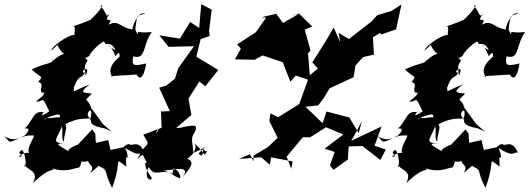

<svg xmlns="http://www.w3.org/2000/svg" viewBox="-68 -829 2577 935"><path d="M325 -123C353 -143 265 -113 264 -93C217 -122 185 -136 263 -127C160 -136 220 -146 244 -250C214 -274 159 -232 147 -272C163 -212 230 -273 140 -247C222 -280 246 -290 204 -209C259 -247 220 -152 244 -140C241 -172 264 -208 249 -224C315 -257 331 -248 373 -253C333 -269 395 -332 371 -247C383 -247 351 -222 431 -206C436 -195 400 -225 476 -188L434 -224L376 -303C358 -363 331 -323 379 -373C366 -379 297 -367 370 -418C272 -381 298 -375 291 -401C316 -473 328 -440 346 -476C309 -470 379 -526 349 -460C343 -512 343 -507 357 -532C363 -533 354 -540 342 -550C350 -552 336 -537 368 -557C363 -567 439 -642 442 -623C439 -603 474 -634 494 -584C435 -616 468 -627 494 -555C494 -555 519 -592 514 -552C422 -478 507 -439 471 -458L597 -466C609 -443 631 -439 644 -520C586 -507 571 -505 581 -555C644 -535 626 -611 671 -673C590 -665 607 -686 603 -661C586 -692 590 -678 598 -736C590 -762 677 -765 625 -764C596 -759 561 -668 586 -684C513 -692 515 -735 460 -709C494 -757 421 -704 469 -766C444 -735 454 -768 422 -799C444 -822 423 -770 339 -704C416 -752 377 -712 405 -699C397 -764 388 -729 275 -697C317 -718 282 -654 300 -651C301 -682 183 -609 182 -582C241 -641 215 -608 211 -610C253 -529 266 -600 192 -535C149 -494 199 -516 188 -546C194 -515 167 -529 86 -491C133 -446 145 -463 118 -430C162 -417 97 -372 161 -394C160 -411 99 -376 156 -377C98 -358 195 -402 107 -335C149 -328 129 -377 172 -287C161 -278 117 -252 145 -283C91 -291 98 -246 51 -202C57 -206 91 -207 52 -169C-41 -123 -13 -137 -48 -166C22 -128 22 -175 98 -169C94 -146 43 -89 92 -64C78 -108 21 -69 23 -65C64 -71 0 -81 41 -99C69 -51 52 18 51 -35C54 4 128 -6 92 63C183 -26 202 10 187 -9C258 15 301 -15 312 -12C322 -14 323 -17 335 -66C298 -19 406 -52 361 -58C356 -17 400 -32 371 15C415 -27 425 -20 397 -29C474 9 426 -14 478 86C531 -54 480 -66 548 -17C543 -29 553 -83 533 -72C576 -31 538 -120 540 -110C620 -57 612 -92 636 -86C607 -153 574 -114 563 -126C547 -136 494 -75 559 -117L470 -99L459 -147L367 -126C338 -110 330 -148 369 -93C407 -146 395 -91 455 -143C386 -83 400 -152 396 -178L381 -199L276 -87Z M700 -199C714 -203 684 -167 653 -156C645 -89 653 -158 600 -52C647 -105 613 -49 675 -17C649 -59 612 -43 671 37C673 56 627 45 656 -16C687 38 710 -8 772 16C782 -31 800 -54 745 -15C808 -21 821 52 802 37C762 21 780 17 729 2C800 -6 864 -23 817 41C846 0 899 -46 832 -58C825 -34 910 -94 876 -137C889 -116 912 -106 927 -75C957 -111 937 -74 921 -106C922 -72 914 -62 899 -82C949 -132 951 -116 874 -85C871 -138 856 -152 882 -188C892 -217 893 -227 807 -206H790L864 -269L850 -349L903 -432L932 -409L995 -488L888 -553L909 -638L953 -654L950 -678L963 -782L912 -809L902 -693L858 -722L808 -641L708 -657L753 -601L877 -604L800 -497L784 -446L742 -412L707 -402L759 -288L716 -286L719 -207L630 -173L653 -133L682 -165Z M1556 -2 1626 -52 1630 -116 1697 -118 1784 -50 1811 -101 1756 -119 1790 -213 1642 -143 1666 -184 1694 -239 1679 -181 1633 -257 1522 -286 1503 -229 1420 -309 1482 -316 1511 -355 1537 -399 1654 -453 1663 -510 1700 -551 1753 -563 1748 -647 1783 -669 1788 -661 1861 -686 1887 -807 1839 -776 1769 -755 1741 -724 1631 -639 1581 -669 1589 -622 1557 -695 1516 -625 1453 -525 1480 -495 1420 -446 1442 -443 1432 -569 1444 -583 1416 -685 1453 -700 1390 -761 1353 -752 1394 -765 1310 -717 1277 -762 1206 -745 1228 -743 1178 -672 1087 -613 1105 -592 1076 -540 1172 -538 1211 -559 1309 -526 1346 -431 1373 -461 1432 -441 1389 -322 1286 -258 1249 -277 1244 -239 1284 -158 1237 -113 1167 -71 1166 -44 1149 -78 1096 -55 1204 -63 1246 -27 1252 -63 1357 -43 1350 -7 1328 -66 1407 -161 1442 -160 1519 -209 1499 -218 1604 -174 1513 -105 1562 -89 1539 -24Z M2143 -123C2171 -143 2083 -113 2082 -93C2035 -122 2003 -136 2081 -127C1978 -136 2038 -146 2062 -250C2032 -274 1977 -232 1965 -272C1981 -212 2048 -273 1958 -247C2040 -280 2064 -290 2022 -209C2077 -247 2038 -152 2062 -140C2059 -172 2082 -208 2067 -224C2133 -257 2149 -248 2191 -253C2151 -269 2213 -332 2189 -247C2201 -247 2169 -222 2249 -206C2254 -195 2218 -225 2294 -188L2252 -224L2194 -303C2176 -363 2149 -323 2197 -373C2184 -379 2115 -367 2188 -418C2090 -381 2116 -375 2109 -401C2134 -473 2146 -440 2164 -476C2127 -470 2197 -526 2167 -460C2161 -512 2161 -507 2175 -532C2181 -533 2172 -540 2160 -550C2168 -552 2154 -537 2186 -557C2181 -567 2257 -642 2260 -623C2257 -603 2292 -634 2312 -584C2253 -616 2286 -627 2312 -555C2312 -555 2337 -592 2332 -552C2240 -478 2325 -439 2289 -458L2415 -466C2427 -443 2449 -439 2462 -520C2404 -507 2389 -505 2399 -555C2462 -535 2444 -611 2489 -673C2408 -665 2425 -686 2421 -661C2404 -692 2408 -678 2416 -736C2408 -762 2495 -765 2443 -764C2414 -759 2379 -668 2404 -684C2331 -692 2333 -735 2278 -709C2312 -757 2239 -704 2287 -766C2262 -735 2272 -768 2240 -799C2262 -822 2241 -770 2157 -704C2234 -752 2195 -712 2223 -699C2215 -764 2206 -729 2093 -697C2135 -718 2100 -654 2118 -651C2119 -682 2001 -609 2000 -582C2059 -641 2033 -608 2029 -610C2071 -529 2084 -600 2010 -535C1967 -494 2017 -516 2006 -546C2012 -515 1985 -529 1904 -491C1951 -446 1963 -463 1936 -430C1980 -417 1915 -372 1979 -394C1978 -411 1917 -376 1974 -377C1916 -358 2013 -402 1925 -335C1967 -328 1947 -377 1990 -287C1979 -278 1935 -252 1963 -283C1909 -291 1916 -246 1869 -202C1875 -206 1909 -207 1870 -169C1777 -123 1805 -137 1770 -166C1840 -128 1840 -175 1916 -169C1912 -146 1861 -89 1910 -64C1896 -108 1839 -69 1841 -65C1882 -71 1818 -81 1859 -99C1887 -51 1870 18 1869 -35C1872 4 1946 -6 1910 63C2001 -26 2020 10 2005 -9C2076 15 2119 -15 2130 -12C2140 -14 2141 -17 2153 -66C2116 -19 2224 -52 2179 -58C2174 -17 2218 -32 2189 15C2233 -27 2243 -20 2215 -29C2292 9 2244 -14 2296 86C2349 -54 2298 -66 2366 -17C2361 -29 2371 -83 2351 -72C2394 -31 2356 -120 2358 -110C2438 -57 2430 -92 2454 -86C2425 -153 2392 -114 2381 -126C2365 -136 2312 -75 2377 -117L2288 -99L2277 -147L2185 -126C2156 -110 2148 -148 2187 -93C2225 -146 2213 -91 2273 -143C2204 -83 2218 -152 2214 -178L2199 -199L2094 -87Z"/></svg>

Font: Hussar Lance
Style: ExBdObl
Weight: 700
Foundry: Cannot Into Space Fonts, PlusOne Fonts
Version: Version 2.270